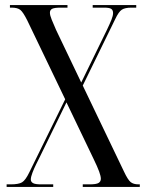

<svg xmlns="http://www.w3.org/2000/svg" viewBox="-20 -734 577 754"><path d="M6 0V-10H22Q53 -10 66.5 -18Q80 -26 95 -57L236 -344L87 -654Q71 -686 60 -695Q49 -704 26 -704H19V-714H245V-704H218Q194 -704 185 -699.5Q176 -695 176 -684Q176 -674 183 -657Q190 -640 200 -617L299 -410L400 -617Q411 -640 417.5 -656Q424 -672 424 -683Q424 -694 417 -699Q410 -704 389 -704H344V-714H515V-704H496Q471 -704 458.5 -696Q446 -688 432 -658L305 -398L467 -60Q482 -28 493 -19Q504 -10 524 -10H529V0H305V-10H332Q358 -10 367 -15.5Q376 -21 376 -32Q376 -42 369.5 -60Q363 -78 347 -111L241 -332L136 -117Q131 -107 122.5 -90Q114 -73 107.5 -56Q101 -39 101 -29Q101 -20 109.5 -15Q118 -10 141 -10H189V0Z"/></svg>

Font: Noto Serif Display ExtraCondensed
Style: Regular
Weight: 400
Width: 2
Designer: Monotype Design Team
Foundry: Monotype Imaging Inc.
Version: Version 2.009